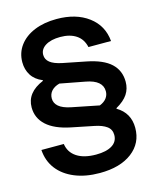

<svg xmlns="http://www.w3.org/2000/svg" viewBox="-124 -770 823 1014"><g transform="rotate(-15 287.5 -262.5)"><path d="M295 160Q217.5 160 158.8 135.8Q100 111.7 65.8 67.5Q31.7 23.3 27.5 -37.5H150Q156.7 9.2 195.8 35Q235 60.8 300.8 60.8Q357.5 60.8 388.8 41.2Q420 21.7 420 -15Q420 -45 396.7 -62.1Q373.3 -79.2 331.7 -87.5L208.3 -112.5Q122.5 -130 79.2 -169.6Q35.8 -209.2 35.8 -267.5Q35.8 -308.3 59.2 -338.3Q82.5 -368.3 130 -388.3V-391.7Q89.2 -408.3 69.6 -439.6Q50 -470.8 50 -510.8Q50 -562.5 79.6 -602.1Q109.2 -641.7 161.7 -663.3Q214.2 -685 283.3 -685Q389.2 -685 456.7 -634.6Q524.2 -584.2 531.7 -498.3H408.3Q398.3 -543.3 364.2 -565.8Q330 -588.3 277.5 -588.3Q226.7 -588.3 196.7 -569.6Q166.7 -550.8 166.7 -520Q166.7 -495 187.5 -478.3Q208.3 -461.7 252.5 -452.5L378.3 -427.5Q467.5 -410 509.2 -370.8Q550.8 -331.7 550.8 -270.8Q550.8 -232.5 531.2 -202.9Q511.7 -173.3 467.5 -148.3V-145Q536.7 -104.2 536.7 -22.5Q536.7 60.8 471.7 110.4Q406.7 160 295 160ZM386.7 -185Q411.7 -195 424.2 -211.7Q436.7 -228.3 436.7 -249.2Q436.7 -309.2 346.7 -325.8L210 -351.7Q181.7 -344.2 166.2 -327.1Q150.8 -310 150.8 -285.8Q150.8 -260 171.7 -242.1Q192.5 -224.2 236.7 -215Z"/></g></svg>

Font: Funnel Display SemiBold
Style: Regular
Weight: 600
Designer: NORD ID, Kristian Moeller
Foundry: Dicotype
Version: Version 1.000